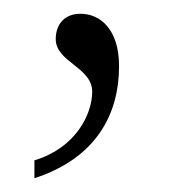

<svg xmlns="http://www.w3.org/2000/svg" viewBox="-20 -105 246 279"><path d="M30 128V154C119 125 153 62 153 -9C153 -62 126 -85 97 -85C74 -85 61 -70 61 -48C61 -15 114 -7 114 28C114 61 90 110 30 128Z"/></svg>

Font: Noto Serif Ethiopic ExtraLight
Style: Regular
Weight: 200
Designer: Monotype Design Team
Foundry: Monotype Imaging Inc.
Version: Version 2.102